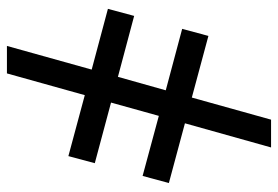

<svg xmlns="http://www.w3.org/2000/svg" viewBox="-142 -629 787 543"><g transform="rotate(-90 251.5 -357.5)"><path d="M247.1 -208.5 184.6 15.6H106L174.3 -228L5.4 -273.4L25.4 -347.7L195.3 -301.8L232.9 -437L61.5 -482.9L81.5 -557.6L253.9 -511.2L315.4 -731.4H393.1L326.2 -491.7L498 -445.8L478 -371.6L305.7 -417.5L267.6 -282.2L441.4 -235.8L421.4 -161.6Z"/></g></svg>

Font: Arimo Nerd Font
Style: Regular
Weight: 400
Designer: Steve Matteson
Foundry: Monotype Imaging Inc.
Version: Version 1.33;Nerd Fonts 3.2.1